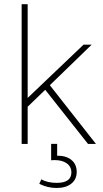

<svg xmlns="http://www.w3.org/2000/svg" viewBox="-20 -701 502 935"><path d="M353.5 136.2Q353.5 99.6 328.4 78.4Q303.2 57.1 258.3 57.1V-0.5H229V79.6Q233.4 79.1 237.8 78.9Q242.2 78.6 246.1 78.6Q283.2 78.6 305.4 94.7Q327.6 110.8 327.6 138.7Q327.6 189.5 256.3 189.5Q211.4 189.5 181.2 172.4L171.4 194.3Q211.4 214.4 255.4 214.4Q300.8 214.4 327.1 193.4Q353.5 172.4 353.5 136.2ZM386.7 -483.4 114.7 -224.1V-680.7H85.4V0H114.7V-181.2L200.2 -263.7L408.7 0H447.3L222.7 -286.1L426.3 -483.4Z"/></svg>

Font: Estedad-FD-VF Thin
Style: Regular
Weight: 100
Designer: Amin Abedi
Version: Version 5.0